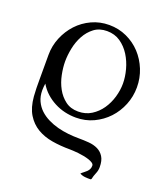

<svg xmlns="http://www.w3.org/2000/svg" viewBox="-116 -498 661 767"><g transform="rotate(20 214.5 -114.5)"><path d="M217.8 -49.8Q249.5 -49.8 273.9 -65.2Q298.3 -80.6 314.9 -104.7Q331.5 -128.9 340.1 -158.4Q348.6 -188 348.6 -215.8Q348.6 -243.7 340.3 -274.7Q332 -305.7 315.7 -331.8Q299.3 -357.9 274.9 -374.8Q250.5 -391.6 217.8 -391.6Q185.5 -391.6 163.3 -374.8Q141.1 -357.9 127.2 -332.5Q113.3 -307.1 107.2 -277.1Q101.1 -247.1 101.1 -220.7Q101.1 -194.3 107.2 -164.3Q113.3 -134.3 127.2 -108.9Q141.1 -83.5 163.3 -66.7Q185.5 -49.8 217.8 -49.8ZM345.7 134.3Q345.7 127.9 339.1 123.3Q332.5 118.7 322.3 115.2Q312 111.8 299.6 109.4Q287.1 106.9 275.1 105.7Q263.2 104.5 253.4 104Q243.7 103.5 239.3 103.5Q198.7 103.5 162.8 97.4Q127 91.3 99.1 74.7Q71.3 58.1 53.5 29.1Q35.6 0 31.7 -45.9Q30.3 -63.5 30 -81.1Q29.8 -98.6 29.8 -116.2V-222.2Q29.8 -260.7 44.4 -296.1Q59.1 -331.5 84.2 -358.6Q109.4 -385.7 143.8 -401.6Q178.2 -417.5 217.8 -417.5Q257.8 -417.5 292.5 -401.6Q327.1 -385.7 352.3 -358.6Q377.4 -331.5 391.8 -295.9Q406.2 -260.3 406.2 -220.7Q406.2 -181.6 391.8 -146Q377.4 -110.4 352.1 -83.3Q326.7 -56.2 292.2 -40Q257.8 -23.9 217.8 -23.9Q193.4 -23.9 170.2 -29.3Q147 -34.7 126 -45.7Q105 -56.6 87.4 -72.5Q69.8 -88.4 57.1 -109.9Q56.2 -102.5 55.4 -95.5Q54.7 -88.4 54.7 -81.1Q54.7 -55.2 64 -35.4Q73.2 -15.6 88.6 -1.2Q104 13.2 124.3 23.2Q144.5 33.2 167 39.1Q189.5 44.9 212.4 47.4Q235.4 49.8 256.3 49.8Q278.8 49.8 300.3 51.5Q321.8 53.2 338.4 61.3Q355 69.3 365.2 85.4Q375.5 101.6 375.5 129.9Q375.5 144 369.6 157.5Q363.8 170.9 360.8 185.1L357.9 187.5Q346.7 188 334 186.8Q321.3 185.5 311.5 179.7Q316.9 174.3 323 169.9Q329.1 165.5 334.2 160.4Q339.4 155.3 342.5 149.2Q345.7 143.1 345.7 134.3Z"/></g></svg>

Font: CAT Linz
Style: Regular
Weight: 400
Designer: Peter Wiegel
Foundry: Peter Wiegel
Version: Version 1.08